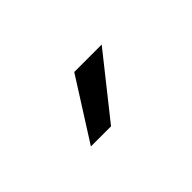

<svg xmlns="http://www.w3.org/2000/svg" viewBox="-22 -952 465 465"><g transform="rotate(-45 210.5 -720.0)"><path d="M184 -642H115L214 -798H308Z"/></g></svg>

Font: Hind Madurai
Style: Regular
Weight: 400
Designer: Jyotish Sonowal
Foundry: Indian Type Foundry
Version: Version 0.702;PS 1.0;hotconv 1.0.81;makeotf.lib2.5.63406